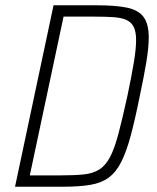

<svg xmlns="http://www.w3.org/2000/svg" viewBox="-20 -708 595 728"><path d="M37 0 183 -688H345Q418 -688 461.5 -679Q505 -670 524.5 -643.5Q544 -617 544 -566Q544 -528 535 -473.5Q526 -419 510 -344Q492 -254 475.5 -193Q459 -132 439.5 -93.5Q420 -55 392 -34.5Q364 -14 322 -7Q280 0 219 0ZM93 -43H208Q261 -43 296.5 -46.5Q332 -50 356 -65Q380 -80 397 -112Q414 -144 429 -200.5Q444 -257 463 -344Q479 -420 487.5 -471.5Q496 -523 496 -556Q496 -588 487 -606Q478 -624 459 -632.5Q440 -641 409.5 -643Q379 -645 336 -645H221Z"/></svg>

Font: Saira SemiCondensed ExtraLight
Style: Italic
Weight: 250
Width: 4
Italic angle: -12°
Designer: Hector Gatti with collaboration of the Omnibus-Type team
Foundry: Omnibus-Type
Version: Version 1.101